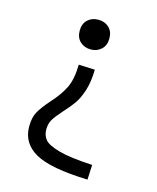

<svg xmlns="http://www.w3.org/2000/svg" viewBox="-100 -517 638 781"><g transform="rotate(15 219.0 -127.0)"><path d="M280.3 -384.8Q280.3 -355.5 262.2 -338.9Q244.1 -322.3 217.8 -322.3Q191.4 -322.3 173.3 -338.9Q155.3 -355.5 155.3 -384.8Q155.3 -414.1 172.9 -430.7Q190.4 -447.3 217.8 -447.3Q245.1 -447.3 262.7 -430.7Q280.3 -414.1 280.3 -384.8ZM173.8 -48.8Q149.4 -21.5 138.7 -3.9Q127.9 13.7 127.9 39.1Q127.9 62.5 141.6 80.1Q155.3 97.7 203.1 111.3Q251 125 345.7 129.9L342.8 192.4Q185.5 187.5 121.6 151.4Q57.6 115.2 57.6 44.9Q57.6 6.8 71.3 -17.6Q85 -42 114.3 -75.2Q149.4 -113.3 168 -150.4Q186.5 -187.5 187.5 -250L255.9 -247.1Q254.9 -194.3 242.7 -157.2Q230.5 -120.1 214.4 -97.7Q198.2 -75.2 173.8 -48.8Z"/></g></svg>

Font: Sudo
Style: Bold
Weight: 700
Monospace: yes
Designer: Jens Kutilek
Foundry: Jens Kutilek
Version: Version 0.040